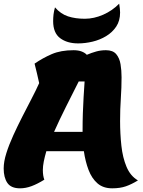

<svg xmlns="http://www.w3.org/2000/svg" viewBox="-26 -998 775 1044"><path d="M83 26Q34 26 14 -3.5Q-6 -33 -6 -82Q-6 -119 8.5 -165Q23 -211 46 -261.5Q69 -312 95 -363Q121 -414 145.5 -461Q170 -508 187 -546Q182 -571 175 -599Q168 -627 162 -652Q207 -683 256 -704Q305 -725 374 -725Q400 -725 418 -718Q436 -711 446 -700Q472 -711 497 -718Q522 -725 550 -725Q588 -725 606 -703.5Q624 -682 629.5 -648.5Q635 -615 635 -578Q635 -521 631 -463Q627 -405 627 -340Q627 -271 634 -206Q641 -141 662 -91Q683 -41 724 -17Q690 4 658.5 15Q627 26 584 26Q535 26 504 -1Q473 -28 455.5 -74Q438 -120 430 -176H226Q217 -145 212 -119.5Q207 -94 207 -74Q207 -42 215 -21Q178 2 146 14Q114 26 83 26ZM268 -281H423Q423 -337 424.5 -382Q426 -427 428.5 -468.5Q431 -510 434 -555H402Q368 -488 332 -416Q296 -344 268 -281ZM399 -762Q339 -762 301 -790.5Q263 -819 263 -883Q263 -901 265 -919Q267 -937 273 -958Q304 -922 344 -909Q384 -896 435 -896Q485 -896 535 -918Q585 -940 622 -978Q624 -965 625.5 -953Q627 -941 627 -930Q627 -885 606 -853.5Q585 -822 551 -801.5Q517 -781 477 -771.5Q437 -762 399 -762Z"/></svg>

Font: Lemon
Style: Regular
Weight: 400
Designer: Eduardo Rodriguez Tunni
Foundry: Eduardo Rodriguez Tunni
Version: Version 1.003; ttfautohint (v1.8.4.7-5d5b);gftools[0.9.24]